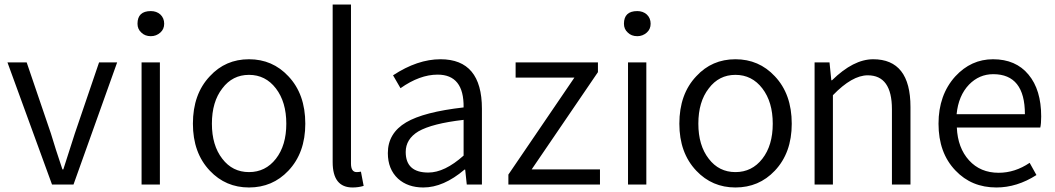

<svg xmlns="http://www.w3.org/2000/svg" viewBox="-20 -816 4666 849"><path d="M13 -540H98L205 -226Q224 -162 256 -67H260L311 -226L418 -540H498L305 0H210Z M606 -540H687V0H606ZM605 -672Q588 -687 588 -711Q588 -767 647 -767Q672 -767 689 -752Q706 -736 706 -711Q706 -687 689 -672Q671 -656 647 -656Q621 -656 605 -672Z M908 -61Q833 -140 833 -269Q833 -400 908 -479Q977 -554 1081 -554Q1185 -554 1255 -479Q1330 -400 1330 -269Q1330 -140 1255 -61Q1185 13 1081 13Q978 13 908 -61ZM1200 -114Q1246 -173 1246 -269Q1246 -365 1200 -425Q1154 -485 1081 -485Q1008 -485 963 -425Q917 -366 917 -269Q917 -173 963 -114Q1008 -55 1081 -55Q1154 -55 1200 -114Z M1451 -99V-796H1532V-93Q1532 -55 1557 -55Q1566 -55 1576 -57L1588 6Q1565 13 1539 13Q1451 13 1451 -99Z M1740 -26Q1695 -68 1695 -139Q1695 -227 1776 -275Q1854 -321 2030 -341Q2032 -486 1915 -486Q1836 -486 1751 -426L1718 -483Q1826 -554 1928 -554Q2111 -554 2111 -335V0H2044L2037 -66H2034Q1941 13 1852 13Q1783 13 1740 -26ZM2030 -128V-286Q1891 -270 1830 -235Q1774 -201 1774 -144Q1774 -53 1874 -53Q1946 -53 2030 -128Z M2228 -44 2520 -473H2260V-540H2624V-497L2331 -67H2633V0H2228Z M2757 -540H2838V0H2757ZM2756 -672Q2739 -687 2739 -711Q2739 -767 2798 -767Q2823 -767 2840 -752Q2857 -736 2857 -711Q2857 -687 2840 -672Q2822 -656 2798 -656Q2772 -656 2756 -672Z M3059 -61Q2984 -140 2984 -269Q2984 -400 3059 -479Q3128 -554 3232 -554Q3336 -554 3406 -479Q3481 -400 3481 -269Q3481 -140 3406 -61Q3336 13 3232 13Q3129 13 3059 -61ZM3351 -114Q3397 -173 3397 -269Q3397 -365 3351 -425Q3305 -485 3232 -485Q3159 -485 3114 -425Q3068 -366 3068 -269Q3068 -173 3114 -114Q3159 -55 3232 -55Q3305 -55 3351 -114Z M3582 -540H3648L3656 -461H3659Q3754 -554 3841 -554Q4006 -554 4006 -343V0H3924V-333Q3924 -483 3817 -483Q3748 -483 3663 -395V0H3582Z M4205 -62Q4130 -140 4130 -269Q4130 -396 4204 -478Q4274 -554 4371 -554Q4472 -554 4528 -486Q4584 -419 4584 -301Q4584 -269 4580 -252H4211Q4215 -162 4265 -107Q4315 -52 4396 -52Q4468 -52 4533 -96L4563 -42Q4477 13 4386 13Q4276 13 4205 -62ZM4512 -311Q4512 -488 4372 -488Q4310 -488 4265 -442Q4218 -393 4210 -311Z"/></svg>

Font: KaiGen Gothic SC Normal
Style: Regular
Weight: 300
Designer: Ryoko NISHIZUKA Ë•øÂ°öÊ∂ºÂ≠ê (kana & ideographs); Paul D. Hunt (Latin, Greek & Cyrillic); Wenlong ZHANG Âº†ÊñáÈæô (bopom
Version: Version 1.001 October 10, 2014